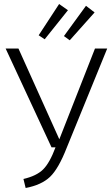

<svg xmlns="http://www.w3.org/2000/svg" viewBox="-20 -927 559 958"><path d="M108 11 97 -34Q162 -49 195 -81.5Q228 -114 257 -192H237L8 -685H72L276 -232L454 -685H515L313 -190Q272 -85 229.5 -44.5Q187 -4 108 11ZM203 -731 173 -751 275 -907 319 -876ZM328 -726 299 -747 409 -898 452 -865Z"/></svg>

Font: Trujillo Light
Style: Regular
Weight: 300
Designer: Fira Sans original fonts by bBox Type GmbH, Carrois Corporate GbR, & Edenspiekermann AG / Changes by Cristiano Sobral
Foundry: Fira Sans original fonts by bBox Type GmbH, Carrois Corporate GbR, & Edenspiekermann AG / Changes by Cristiano Sobral
Version: Version 4.301;July 28, 2020;FontCreator 13.0.0.2655 64-bit